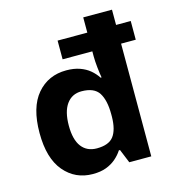

<svg xmlns="http://www.w3.org/2000/svg" viewBox="-113 -855 875 961"><g transform="rotate(-15 324.5 -375.0)"><path d="M251 10Q160 10 102.5 -58Q45 -126 45 -257Q45 -390 103 -458Q161 -526 255 -526Q294 -526 324 -515.5Q354 -505 375.5 -487Q397 -469 412 -446H417Q413 -467 409.5 -500.5Q406 -534 406 -559V-584H252V-681H406V-760H555V-681H631V-584H555V0H441L412 -71H406Q392 -49 370.5 -30.5Q349 -12 320 -1Q291 10 251 10ZM303 -109Q365 -109 390 -142Q415 -175 416 -242V-256Q416 -328 391.5 -366.5Q367 -405 301 -405Q252 -405 224 -366.5Q196 -328 196 -255Q196 -182 224 -145.5Q252 -109 303 -109Z"/></g></svg>

Font: Noto Sans Gujarati
Style: Regular
Weight: 400
Designer: Jelle Bosma - Monotype Design Team, Universal Thirst
Foundry: Monotype Imaging Inc.
Version: Version 2.102